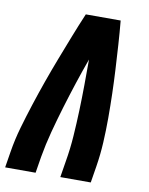

<svg xmlns="http://www.w3.org/2000/svg" viewBox="-83 -796 666 857"><g transform="rotate(10 250.0 -367.5)"><path d="M0 0 12 -74Q21 -130 37 -185.5Q53 -241 71 -296.5Q89 -352 108.5 -407Q128 -462 149 -516.5Q170 -571 191.5 -626Q213 -681 236 -735H394Q399 -681 402.5 -626Q406 -571 409 -516.5Q412 -462 413.5 -407Q415 -352 415 -296.5Q415 -241 412 -185.5Q409 -130 400 -74L388 0H250L262 -74Q272 -132 276 -190.5Q280 -249 282 -307Q284 -365 284.5 -423Q285 -481 285 -539Q264 -481 245 -423Q226 -365 208.5 -307Q191 -249 175.5 -190.5Q160 -132 150 -74L138 0Z"/></g></svg>

Font: Iosevka Term Curly Heavy
Style: Italic
Weight: 900
Italic angle: -9°
Designer: Belleve Invis
Foundry: Belleve Invis
Version: Version 32.3.0